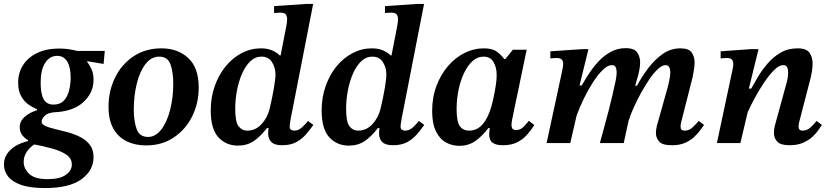

<svg xmlns="http://www.w3.org/2000/svg" viewBox="-49 -725 4206 973"><path d="M179 228Q102 228 56.5 211.5Q11 195 -9 168Q-29 141 -29 108Q-29 67 3 35.5Q35 4 93 -10V-15Q76 -24 63.5 -40.5Q51 -57 51 -80Q51 -112 78 -134.5Q105 -157 138 -166V-172Q117 -180 95 -195.5Q73 -211 58 -238Q43 -265 43 -306Q43 -357 68.5 -396Q94 -435 140.5 -457Q187 -479 250 -479Q278 -479 300.5 -475.5Q323 -472 342 -467H482L476 -401L393 -415V-412Q403 -398 414 -376Q425 -354 425 -320Q425 -255 373.5 -207.5Q322 -160 225 -156Q192 -153 177 -137.5Q162 -122 162 -109Q162 -95 181 -86.5Q200 -78 230 -71Q260 -64 293.5 -55Q327 -46 357 -31Q387 -16 406 8.5Q425 33 425 71Q425 139 363.5 183.5Q302 228 179 228ZM125 7Q104 20 87.5 43Q71 66 71 96Q71 129 99 156Q127 183 192 183Q253 183 284 161.5Q315 140 315 109Q315 78 287.5 59Q260 40 216 28Q172 16 125 7ZM222 -195Q256 -195 275 -215.5Q294 -236 301.5 -268Q309 -300 309 -332Q309 -385 291.5 -413.5Q274 -442 241 -442Q203 -442 180 -406.5Q157 -371 157 -306Q157 -250 172 -222.5Q187 -195 222 -195Z M691 12Q637 12 594 -8.5Q551 -29 526 -72.5Q501 -116 501 -184Q501 -264 534 -331.5Q567 -399 627.5 -439.5Q688 -480 769 -480Q852 -480 905 -431Q958 -382 958 -281Q958 -202 925 -135.5Q892 -69 832 -28.5Q772 12 691 12ZM701 -31Q740 -31 769 -69.5Q798 -108 813.5 -169.5Q829 -231 829 -300Q829 -359 815 -398.5Q801 -438 758 -438Q717 -438 688 -400Q659 -362 644 -300.5Q629 -239 629 -169Q629 -111 643.5 -71Q658 -31 701 -31Z M1157 13Q1097 13 1058 -29Q1019 -71 1019 -165Q1019 -232 1039.5 -289.5Q1060 -347 1095 -389.5Q1130 -432 1176 -456Q1222 -480 1273 -480Q1305 -480 1328 -470.5Q1351 -461 1369 -444H1373L1403 -598Q1403 -598 1404.5 -608.5Q1406 -619 1406 -630Q1406 -642 1399.5 -651.5Q1393 -661 1371 -661Q1362 -661 1351 -660Q1340 -659 1340 -659V-694L1501 -705H1538L1424 -122Q1424 -122 1421.5 -106.5Q1419 -91 1419 -83Q1419 -72 1426 -67.5Q1433 -63 1442 -63Q1464 -63 1482.5 -80.5Q1501 -98 1512 -112L1539 -92Q1522 -68 1502 -44.5Q1482 -21 1453 -5Q1424 11 1380 11Q1343 11 1326.5 -5Q1310 -21 1310 -48Q1310 -60 1312 -76H1304Q1270 -32 1236 -9.5Q1202 13 1157 13ZM1204 -63Q1246 -63 1276 -95.5Q1306 -128 1317 -172Q1331 -231 1339 -278Q1347 -325 1347 -348Q1347 -382 1329.5 -410Q1312 -438 1276 -438Q1244 -438 1219.5 -414.5Q1195 -391 1178 -352.5Q1161 -314 1152 -267Q1143 -220 1143 -174Q1143 -107 1160 -85Q1177 -63 1204 -63Z M1719 13Q1659 13 1620 -29Q1581 -71 1581 -165Q1581 -232 1601.5 -289.5Q1622 -347 1657 -389.5Q1692 -432 1738 -456Q1784 -480 1835 -480Q1867 -480 1890 -470.5Q1913 -461 1931 -444H1935L1965 -598Q1965 -598 1966.5 -608.5Q1968 -619 1968 -630Q1968 -642 1961.5 -651.5Q1955 -661 1933 -661Q1924 -661 1913 -660Q1902 -659 1902 -659V-694L2063 -705H2100L1986 -122Q1986 -122 1983.5 -106.5Q1981 -91 1981 -83Q1981 -72 1988 -67.5Q1995 -63 2004 -63Q2026 -63 2044.5 -80.5Q2063 -98 2074 -112L2101 -92Q2084 -68 2064 -44.5Q2044 -21 2015 -5Q1986 11 1942 11Q1905 11 1888.5 -5Q1872 -21 1872 -48Q1872 -60 1874 -76H1866Q1832 -32 1798 -9.5Q1764 13 1719 13ZM1766 -63Q1808 -63 1838 -95.5Q1868 -128 1879 -172Q1893 -231 1901 -278Q1909 -325 1909 -348Q1909 -382 1891.5 -410Q1874 -438 1838 -438Q1806 -438 1781.5 -414.5Q1757 -391 1740 -352.5Q1723 -314 1714 -267Q1705 -220 1705 -174Q1705 -107 1722 -85Q1739 -63 1766 -63Z M2279 14Q2242 14 2211 -3Q2180 -20 2160.5 -59Q2141 -98 2141 -163Q2141 -232 2163 -290Q2185 -348 2221.5 -390.5Q2258 -433 2305 -456.5Q2352 -480 2402 -480Q2446 -480 2468.5 -463.5Q2491 -447 2506 -426H2512L2550 -473H2620L2548 -127Q2548 -127 2545.5 -114.5Q2543 -102 2543 -91Q2543 -81 2547.5 -73.5Q2552 -66 2566 -66Q2588 -66 2604 -82Q2620 -98 2631 -113L2659 -91Q2644 -68 2624 -44.5Q2604 -21 2574 -5Q2544 11 2499 11Q2465 11 2447.5 -1.5Q2430 -14 2430 -45Q2430 -52 2431 -60Q2432 -68 2433 -76H2426Q2393 -33 2358.5 -9.5Q2324 14 2279 14ZM2328 -63Q2369 -63 2397 -95.5Q2425 -128 2441 -185Q2447 -206 2453 -234.5Q2459 -263 2463.5 -292Q2468 -321 2468 -345Q2468 -383 2452 -410.5Q2436 -438 2402 -438Q2370 -438 2345 -415Q2320 -392 2302 -353.5Q2284 -315 2274.5 -268Q2265 -221 2265 -172Q2265 -108 2281.5 -85.5Q2298 -63 2328 -63Z M3356 11Q3307 11 3291 -8Q3275 -27 3275 -50Q3275 -61 3277 -72.5Q3279 -84 3280 -88L3332 -273Q3337 -290 3342.5 -316Q3348 -342 3348 -359Q3348 -373 3342.5 -384Q3337 -395 3324 -395Q3307 -395 3285.5 -375.5Q3264 -356 3242 -323.5Q3220 -291 3199 -253Q3178 -215 3161.5 -178Q3145 -141 3136 -111L3112 0H2991Q3007 -59 3018.5 -101Q3030 -143 3038.5 -176.5Q3047 -210 3054.5 -242.5Q3062 -275 3071 -316Q3071 -317 3073.5 -331Q3076 -345 3076 -359Q3076 -374 3071 -384.5Q3066 -395 3052 -395Q3031 -395 3006.5 -371.5Q2982 -348 2957 -309.5Q2932 -271 2910 -226Q2888 -181 2873 -139L2841 0H2721L2801 -371Q2801 -371 2803 -382Q2805 -393 2805 -403Q2805 -416 2797.5 -423.5Q2790 -431 2771 -431Q2763 -431 2751.5 -430Q2740 -429 2740 -429V-465L2902 -476H2933L2888 -292H2899Q2914 -318 2934.5 -350Q2955 -382 2982.5 -412Q3010 -442 3045 -461.5Q3080 -481 3122 -481Q3166 -481 3180.5 -458.5Q3195 -436 3195 -410Q3195 -390 3191 -370Q3187 -350 3186 -347L3170 -291H3179Q3205 -339 3238 -382Q3271 -425 3311 -452.5Q3351 -480 3399 -480Q3442 -480 3456.5 -458.5Q3471 -437 3471 -409Q3471 -388 3466.5 -365Q3462 -342 3461 -334L3403 -106Q3403 -106 3401.5 -98.5Q3400 -91 3400 -83Q3400 -63 3420 -63Q3444 -63 3462 -80.5Q3480 -98 3492 -112L3519 -92Q3512 -83 3500 -66Q3488 -49 3469 -31Q3450 -13 3422.5 -1Q3395 11 3356 11Z M3953 11Q3907 11 3890 -7Q3873 -25 3873 -52Q3873 -64 3875 -74.5Q3877 -85 3878 -89L3938 -308Q3938 -308 3941.5 -324Q3945 -340 3945 -357Q3945 -373 3940 -384Q3935 -395 3920 -395Q3899 -395 3874 -370Q3849 -345 3823.5 -307Q3798 -269 3776 -228.5Q3754 -188 3740 -156L3703 0H3584L3663 -371Q3663 -371 3665 -381.5Q3667 -392 3667 -402Q3667 -416 3659.5 -423.5Q3652 -431 3634 -431Q3625 -431 3614 -430Q3603 -429 3603 -429V-465L3757 -476H3795L3746 -276H3758Q3771 -300 3791.5 -334.5Q3812 -369 3840.5 -402.5Q3869 -436 3906.5 -458Q3944 -480 3993 -480Q4038 -480 4053.5 -457.5Q4069 -435 4069 -404Q4069 -383 4066 -365Q4063 -347 4060 -334L4001 -106Q4001 -106 3999.5 -98.5Q3998 -91 3998 -83Q3998 -63 4018 -63Q4042 -63 4060 -80.5Q4078 -98 4089 -112L4116 -92Q4110 -83 4098.5 -66Q4087 -49 4068 -31.5Q4049 -14 4020.5 -1.5Q3992 11 3953 11Z"/></svg>

Font: STIX Two Text SemiBold
Style: Italic
Weight: 600
Italic angle: -12°
Designer: Ross Mills, John Hudson & Paul Hanslow, Tiro Typeworks Ltd; with prior portions MicroPress Inc. and Coen Hoffman, Elsevi
Foundry: Tiro Typeworks Ltd
Version: Version 2.13 b171